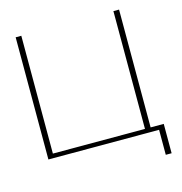

<svg xmlns="http://www.w3.org/2000/svg" viewBox="-117 -775 962 1017"><g transform="rotate(-15 364.5 -266.5)"><path d="M60 0H667V137H699V-24H627V-670H596V-24H91V-670H60Z"/></g></svg>

Font: LT Wave Thin
Style: Regular
Weight: 100
Designer: Daniel Lyons
Version: Version 2.5 (Glyphs App)